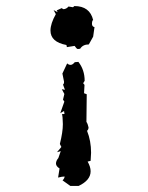

<svg xmlns="http://www.w3.org/2000/svg" viewBox="-20 -532 484 628"><path d="M236.4 -329.6Q256.9 -303.7 256.9 -267.6L252 -259.8L256.4 -254.4L254.9 -227.1L263.7 -223.7L262.7 -133.3Q267.1 -127 269.6 -115.3Q269.6 -108.4 264.7 -104.1Q277.9 -71.3 277.9 -32.3L276.4 -5.9L266.6 -3.5Q276.4 13.6 276.4 28.3Q276.4 57.5 237.3 76.1H210L184.6 58Q190.9 51.7 191.4 45.3Q183.6 45.3 170 48.8L174.8 19Q163.1 11.7 163.1 2.9Q163.1 -5.9 170.9 -15.2L178.7 -37.7L166.5 -34.2L180.7 -51.3L175.8 -61.1Q185.6 -100.1 185.6 -126Q185.1 -153.4 182.6 -158.7L190.9 -159.2L189.5 -169L177.3 -162.2L190.5 -199.7L186.1 -206.1L190.5 -224.6L182.2 -240.3L192.4 -238.3L186.1 -255.4Q189.5 -257.4 189.5 -264.7L184.1 -291.5L199.7 -324.7Q204.6 -319.8 211 -319.8Q217.3 -319.8 224.6 -328.6ZM223.2 -512.2Q273.9 -512.2 284.7 -466.3Q281.3 -465.8 280.8 -454.6Q280.8 -444.8 289.1 -443.4L284.7 -412.1L270.5 -386.7Q251 -386.7 242.2 -372.6L234.4 -371.6Q230 -372.6 224.1 -381.9L198.8 -377.9L197.3 -384.8Q145.1 -394.5 145.1 -432.1Q145.1 -454.6 162.6 -485.8L155.3 -499L168.5 -492.2L165.6 -498L181.7 -505.4L187 -502Q196.8 -502 204.1 -510.7L218.8 -508.3Z"/></svg>

Font: Truetypewriter PolyglOTT
Style: Regular
Weight: 400
Designer: Sergey Beatoff a.k.a. Sam_T
Version: Version 3.76